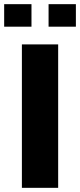

<svg xmlns="http://www.w3.org/2000/svg" viewBox="-34 -901 384 921"><path d="M71 0V-688H245V0ZM-14 -773V-881H117V-773ZM199 -773V-881H330V-773Z"/></svg>

Font: Saira
Style: Bold
Weight: 700
Designer: Hector Gatti with collaboration of the Omnibus-Type team
Foundry: Omnibus-Type
Version: Version 1.100; ttfautohint (v1.8.3)